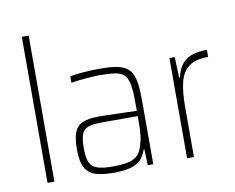

<svg xmlns="http://www.w3.org/2000/svg" viewBox="-81 -849 1175 962"><g transform="rotate(-10 507.0 -367.5)"><path d="M87 0V-743H122V0Z M425 8Q369 8 332.5 -3Q296 -14 278.5 -45.5Q261 -77 261 -138Q261 -194 273 -225.5Q285 -257 315 -270Q345 -283 399 -283Q412 -283 434 -282.5Q456 -282 484 -281Q512 -280 539.5 -279.5Q567 -279 590 -278V-324Q590 -380 584 -412.5Q578 -445 562 -461Q546 -477 515.5 -481.5Q485 -486 436 -486Q416 -486 389 -484Q362 -482 336.5 -479.5Q311 -477 292 -473V-506Q323 -512 363 -515Q403 -518 448 -518Q492 -518 523 -513Q554 -508 574 -496Q594 -484 605 -462.5Q616 -441 620.5 -408.5Q625 -376 625 -330V0H597L594 -81H590Q579 -43 553 -23.5Q527 -4 494 2Q461 8 425 8ZM425 -24Q459 -24 487.5 -28Q516 -32 537.5 -45Q559 -58 569 -84Q581 -114 585.5 -143Q590 -172 590 -210V-251H408Q364 -251 339.5 -243Q315 -235 305.5 -211Q296 -187 296 -138Q296 -92 306.5 -67.5Q317 -43 345 -33.5Q373 -24 425 -24Z M797 0V-510H824L828 -405H832Q842 -450 864 -474.5Q886 -499 917.5 -508.5Q949 -518 989 -518V-482Q924 -482 890 -456Q856 -430 844 -380Q832 -330 832 -259V0Z"/></g></svg>

Font: Saira Thin SemiCondensed
Style: Regular
Weight: 100
Width: 4
Version: Version 1.101